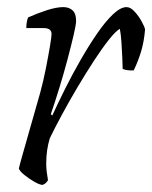

<svg xmlns="http://www.w3.org/2000/svg" viewBox="-20 -520 428 540"><path d="M100 0Q92 0 77 -8.5Q62 -17 48.5 -28Q35 -39 33 -46Q36 -59 45 -90.5Q54 -122 66.5 -166Q79 -210 93 -259Q102 -292 109 -327.5Q116 -363 120.5 -390Q125 -417 125 -424Q125 -441 103 -441H54Q54 -458 59 -471Q86 -483 112.5 -491.5Q139 -500 158 -500Q174 -500 184 -491Q194 -482 194 -461Q194 -451 187 -421Q180 -391 169.5 -351.5Q159 -312 146.5 -271.5Q134 -231 123 -199L127 -195Q143 -230 163.5 -271Q184 -312 207 -352Q230 -392 253 -425.5Q276 -459 297.5 -479.5Q319 -500 336 -500Q347 -500 358.5 -487.5Q370 -475 378.5 -459.5Q387 -444 388 -437Q385 -401 376 -372.5Q367 -344 356 -322Q338 -321 325 -326Q325 -335 324 -356.5Q323 -378 321.5 -401.5Q320 -425 317 -439Q305 -432 286 -408Q267 -384 244.5 -349.5Q222 -315 198.5 -275.5Q175 -236 154.5 -198Q134 -160 120 -131Q110 -98 110 -60Q110 -48 111.5 -36Q113 -24 115 -13Q113 -10 110 -6.5Q107 -3 100 0Z"/></svg>

Font: Texturina 72pt 72pt ExtraLight
Style: Italic
Weight: 200
Italic angle: -11°
Designer: Guillermo Torres Carreño
Foundry: Omnibus-Type
Version: Version 1.002; ttfautohint (v1.8.3)